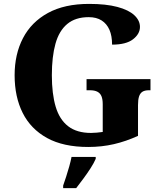

<svg xmlns="http://www.w3.org/2000/svg" viewBox="-20 -744 832 985"><path d="M433 10Q305 10 221.5 -36Q138 -82 96.5 -164.5Q55 -247 55 -358Q55 -466 98 -548.5Q141 -631 226 -677.5Q311 -724 437 -724Q524 -724 582 -708.5Q640 -693 669 -666Q698 -639 698 -606Q698 -570 662.5 -542.5Q627 -515 555 -515Q555 -560 541.5 -591Q528 -622 501.5 -639Q475 -656 435 -656Q367 -656 325 -621Q283 -586 264.5 -519.5Q246 -453 246 -358Q246 -263 265.5 -197Q285 -131 329.5 -96.5Q374 -62 447 -62Q461 -62 476.5 -63.5Q492 -65 507 -67V-209Q507 -235 500.5 -250.5Q494 -266 479.5 -273.5Q465 -281 441 -281H424V-338H752V-281H744Q723 -281 711 -273.5Q699 -266 693.5 -249.5Q688 -233 688 -205V-47Q627 -19 564.5 -4.5Q502 10 433 10ZM304 208Q311 188 319.5 162Q328 136 335.5 109Q343 82 347 61H471V71Q462 92 445 118.5Q428 145 408 172Q388 199 371 221H304Z"/></svg>

Font: Noto Serif Hebrew ExtraBold
Style: Regular
Weight: 800
Version: Version 2.003